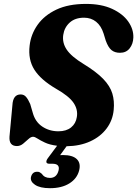

<svg xmlns="http://www.w3.org/2000/svg" viewBox="-20 -735 702 982"><path d="M384.5 138Q373.5 179 334.5 203.2Q295.5 227.5 235.5 227.5Q185 227.5 159.2 210.2Q133.5 193 138.5 170Q145.5 143.5 169.5 143.5Q178 143 183.8 146.5Q189.5 150 194.5 154.5Q207.5 175 235.5 175Q270 175 279.5 137Q288 102.5 248.5 102.5H233Q218.5 102.5 217.2 94Q216 85.5 225.5 73L272 10.5Q233.5 5.5 209.8 -5.8Q186 -17 172 -26.2Q158 -35.5 149 -35.5Q138 -35.5 125.2 -23.5Q112.5 -11.5 98 0.2Q83.5 12 66.5 12Q25.5 12 28.5 -36L43.5 -197.5Q46.5 -252 85.5 -252Q102.5 -252 113.2 -239.5Q124 -227 134.5 -203L147.5 -158.5Q160 -112 196 -87.8Q232 -63.5 279 -63.5Q319 -63.5 343.5 -83.2Q368 -103 373 -136.5Q379.5 -174.5 356.2 -209Q333 -243.5 266 -281.5Q189 -326.5 156 -378.2Q123 -430 131.5 -501.5Q138 -559.5 172.2 -608Q206.5 -656.5 268.2 -685.8Q330 -715 420 -715Q498.5 -715 553.2 -689.8Q608 -664.5 635.8 -625Q663.5 -585.5 662 -543Q661 -510.5 643.2 -487.8Q625.5 -465 593.5 -465Q567 -465 550.2 -478.8Q533.5 -492.5 521 -527L510 -563Q497.5 -603 471.5 -623.8Q445.5 -644.5 410 -644.5Q364 -644.5 336.5 -619.5Q309 -594.5 303.5 -556.5Q297.5 -517 320.8 -481.8Q344 -446.5 407 -408Q472.5 -368 507.8 -331.5Q543 -295 554.5 -256.8Q566 -218.5 561.5 -173Q556.5 -119.5 525.2 -77.8Q494 -36 441.5 -12Q389 12 320.5 13L287.5 58.5Q294 58 302 58Q351.5 58 373 79Q394.5 100 384.5 138Z"/></svg>

Font: Fraunces 9pt Soft
Style: Bold Italic
Weight: 700
Italic angle: -16°
Version: Version 1.000;[b76b70a41]